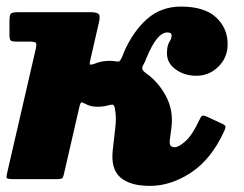

<svg xmlns="http://www.w3.org/2000/svg" viewBox="-25 -558 761 598"><path d="M672.5 -148Q633 -62 570 -20.5Q507 21 442 21Q379.5 21 349.2 -6Q319 -33 326.5 -93L334 -160Q336 -175 335.8 -191.2Q335.5 -207.5 332.5 -221.5Q330.5 -231.5 326 -232Q321.5 -232.5 310.5 -229.5Q296 -225.5 278 -225.5Q256.5 -225.5 240 -235Q230.5 -240.5 228 -238.8Q225.5 -237 223 -228.5L175.5 -22Q172.5 -8 170 -4Q167.5 0 150 0H18Q-4.5 0 -4.8 -5Q-5 -10 -1 -27L86 -404Q89.5 -419.5 87.2 -424Q85 -428.5 65 -428.5H25Q11 -428.5 7.8 -432.5Q4.5 -436.5 4.5 -450V-493.5Q4.5 -511.5 9.2 -515.8Q14 -520 31.5 -520H257Q277 -520 282.5 -514Q288 -508 283 -487.5L257 -374.5Q254.5 -364.5 254.5 -359.2Q254.5 -354 269.5 -359.5Q281 -364.5 293 -366.5Q305 -368.5 316.5 -368.5Q327 -368.5 334.5 -367Q344 -365.5 346.5 -367Q349 -368.5 353 -376Q357.5 -384 361 -395.5Q389.5 -460.5 433.2 -499Q477 -537.5 538.5 -537.5Q611.5 -537.5 647.8 -504Q684 -470.5 684 -420.5Q684 -378.5 655 -350.2Q626 -322 587 -322Q549.5 -322 522.2 -341.8Q495 -361.5 495 -391.5Q495 -415.5 502.2 -426.8Q509.5 -438 509.5 -447.5Q509.5 -453.5 505.5 -455.2Q501.5 -457 496.5 -457Q480.5 -457 464.5 -438.2Q448.5 -419.5 429.5 -373.5Q428 -368.5 425.5 -363.8Q423 -359 420.5 -354.5Q417 -347.5 418.5 -342.2Q420 -337 430.5 -329.5Q469 -302 492.2 -258Q515.5 -214 509 -161L504 -122.5Q502.5 -111.5 505.5 -105.5Q508.5 -99.5 520 -99.5Q531 -99.5 552.2 -117.8Q573.5 -136 596.5 -185.5Q601 -195.5 604.8 -197.5Q608.5 -199.5 621 -194L665 -173.5Q675.5 -169 677 -164.8Q678.5 -160.5 672.5 -148Z"/></svg>

Font: Besley* Heavy
Style: Italic
Weight: 800
Italic angle: -13°
Designer: Owen Earl
Foundry: indestructible type*
Version: Version 3.000; ttfautohint (v1.8.3)